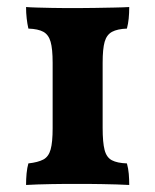

<svg xmlns="http://www.w3.org/2000/svg" viewBox="-20 -523 442 546"><path d="M271.9 -159.4Q271.9 -118 277.4 -96.7Q282.9 -75.3 298.1 -67.3Q313.3 -59.3 340.9 -58.3Q344.9 -44.1 346.2 -28.7Q347.5 -13.2 347.5 3Q332.5 2 311.8 1.5Q291.1 1 269.1 0.5Q247.1 0 228.5 0Q209.8 0 200.8 0Q187.8 0 168.1 0Q148.4 0 127.4 0.5Q106.5 1 87.3 1.5Q68.1 2 54.1 3Q54.1 -13.7 55.6 -30Q57.2 -46.2 60.7 -58.3Q88.3 -61.4 103.3 -69.4Q118.3 -77.4 124 -98Q129.7 -118.5 129.7 -158.3V-344.3Q129.7 -384.1 123.9 -404.2Q118.2 -424.2 103.4 -432.5Q88.7 -440.7 60.7 -441.7Q57.6 -455.4 55.9 -470.6Q54.1 -485.7 54.1 -503Q66.1 -502 85.8 -501.5Q105.5 -501 127.4 -500.5Q149.4 -500 169.1 -500Q188.8 -500 200.8 -500Q221.8 -500 250.1 -500.5Q278.4 -501 304.9 -501.5Q331.5 -502 347.5 -503Q347.5 -485.3 346 -470.4Q344.5 -455.4 340.9 -441.7Q313.9 -440.7 298.6 -432.5Q283.4 -424.2 277.6 -404.2Q271.9 -384.1 271.9 -344.3Z"/></svg>

Font: Vollkorn
Style: Regular
Weight: 400
Designer: Friedrich Althausen
Foundry: Friedrich Althausen
Version: Version 5.001